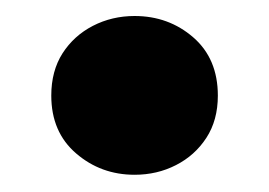

<svg xmlns="http://www.w3.org/2000/svg" viewBox="-20 -550 328 234"><path d="M144 -337Q103 -337 72.8 -363Q42.5 -389 42.5 -433.5Q42.5 -463.5 56.2 -485Q70 -506.5 93.2 -518.5Q116.5 -530.5 144 -530.5Q185.5 -530.5 215.5 -504.5Q245.5 -478.5 245.5 -433.5Q245.5 -403.5 231.5 -382Q217.5 -360.5 194.5 -348.8Q171.5 -337 144 -337Z"/></svg>

Font: Geologica Roman
Style: Bold
Weight: 700
Designer: Sindre Bremnes, Frode Helland
Foundry: Monokrom Skriftforlag AS
Version: Version 1.010;gftools[0.9.28]